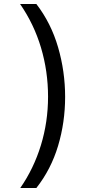

<svg xmlns="http://www.w3.org/2000/svg" viewBox="-20 -812 459 967"><path d="M82 135Q150 37 186 -80.5Q222 -198 222 -325Q222 -453 186.5 -572Q151 -691 81 -792H163Q237 -696 272.5 -574Q308 -452 308 -324Q308 -196 272.5 -77.5Q237 41 163 135Z"/></svg>

Font: lhindi25
Style: Book
Weight: 400
Designer: Jelle Bosma - Monotype Design Team
Foundry: Monotype Imaging Inc.
Version: Version 2.003